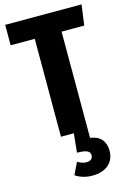

<svg xmlns="http://www.w3.org/2000/svg" viewBox="-140 -760 732 1086"><g transform="rotate(-15 226.0 -217.0)"><path d="M303.2 48.8Q347.2 54.7 369.1 80.3Q391.1 106 391.1 147Q391.1 197.8 356.9 228.3Q322.8 258.8 261.2 258.8Q232.4 258.8 206.1 250.7Q179.7 242.7 163.1 230L196.8 160.2Q224.1 176.8 247.1 176.8Q286.1 176.8 286.1 145Q286.1 127 268.1 118.9Q250 110.8 210 110.8L221.2 0H146V-573.2H4.9V-692.9H452.1L436 -573.2H303.2Z"/></g></svg>

Font: Fira Sans Compressed
Style: Bold
Weight: 700
Width: 1
Designer: Carrois Corporate & Edenspiekermann AG
Foundry: Carrois Corporate GbR & Edenspiekermann AG
Version: Version 4.203;PS 004.203;hotconv 1.0.88;makeotf.lib2.5.64775